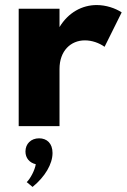

<svg xmlns="http://www.w3.org/2000/svg" viewBox="-20 -500 502 761"><path d="M54.1 0H215.9V-226.8C215.9 -298.6 260.5 -340 316.4 -340C344.5 -340 372.7 -330 394.5 -314.5L462.3 -450.9C436.8 -467.7 400 -480 363.2 -480C305.5 -480 250.9 -450.5 215.9 -392.7V-465.5H54.1ZM121.8 150.9C118.2 174.1 100.5 208.2 85.9 221.8L109.1 240.9C158.6 200.5 188.2 150 188.2 106.4C188.2 68.2 165.9 48.2 135 48.2C102.7 48.2 80.9 70 80.9 100.5C80.9 126.4 96.8 145 121.8 150.9Z"/></svg>

Font: Spartan MB ExtBd
Style: Regular
Weight: 800
Designer: Matt Bailey, Mirko Velimirovic
Foundry: Matt Bailey
Version: Version 1.005